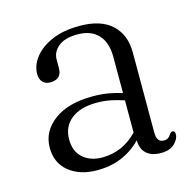

<svg xmlns="http://www.w3.org/2000/svg" viewBox="-77 -536 630 625"><g transform="rotate(-15 238.0 -223.5)"><path d="M46.5 -100Q46.5 -155 94 -190.5Q141.5 -226 225 -226Q252.5 -226 277.2 -221.8Q302 -217.5 323 -210.5V-332.5Q323 -381.5 298.5 -407.5Q274 -433.5 229.5 -433.5Q185.5 -433.5 164 -415.2Q142.5 -397 142.5 -372.5V-343Q142.5 -305.5 103.5 -305.5Q87 -305.5 78 -315.5Q69 -325.5 69 -342.5Q69 -372 89.8 -398.5Q110.5 -425 149.2 -441.8Q188 -458.5 242.5 -458.5Q314.5 -458.5 351.2 -424Q388 -389.5 388 -330.5V-59.5Q388 -27 412 -27Q421.5 -27 427 -31.2Q432.5 -35.5 436 -41.5Q441 -48.5 445.5 -48.5Q454.5 -48.5 454.5 -37Q454.5 -20.5 438.2 -5.2Q422 10 392.5 10Q361.5 10 344 -5.5Q326.5 -21 326.5 -50.5Q266.5 10.5 178.5 10.5Q119.5 10.5 83 -19Q46.5 -48.5 46.5 -100ZM114.5 -110Q114.5 -69 139.8 -47.2Q165 -25.5 204 -25.5Q273 -25.5 323 -77.5V-186Q302.5 -193 280 -197.8Q257.5 -202.5 232 -202.5Q176.5 -202.5 145.5 -177.8Q114.5 -153 114.5 -110Z"/></g></svg>

Font: Fraunces 72pt S050 Light
Style: Regular
Weight: 300
Version: Version 1.000; ttfautohint (v1.8.3)